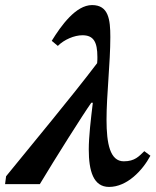

<svg xmlns="http://www.w3.org/2000/svg" viewBox="-50 -726 615 757"><path d="M380 11C451 11 512 -54 543 -112L519 -130C498 -110 482 -90 438 -90C384 -90 370 -159 370 -254C370 -352 385 -477 385 -580C385 -649 378 -706 313 -706C249 -706 191 -625 154 -565L178 -545C203 -570 243 -587 275 -587C318 -587 334 -562 334 -501C334 -494 334 -486 333 -477C225 -335 89 -173 -26 -31L-30 0H107C167 -100 278 -276 310 -321H316C308 -255 300 -187 300 -137C300 -52 318 11 380 11Z"/></svg>

Font: STIX Two Text
Style: Bold Italic
Weight: 700
Italic angle: -12°
Designer: Ross Mills, John Hudson & Paul Hanslow, Tiro Typeworks Ltd; with prior portions MicroPress Inc. and Coen Hoffman, Elsevi
Foundry: Tiro Typeworks Ltd
Version: Version 2.13 b171